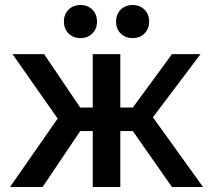

<svg xmlns="http://www.w3.org/2000/svg" viewBox="-20 -746 850 766"><path d="M210 -273 30 -530H156L300 -317H350V-530H460V-317H510L666 -530H780L590 -278L790 0H666L510 -223H460V0H350V-223H300L150 0H20ZM235 -660Q235 -689 253.5 -707.5Q272 -726 301 -726Q330 -726 348.5 -707.5Q367 -689 367 -660Q367 -631 348.5 -612.5Q330 -594 301 -594Q272 -594 253.5 -612.5Q235 -631 235 -660ZM443 -660Q443 -689 461.5 -707.5Q480 -726 509 -726Q538 -726 556.5 -707.5Q575 -689 575 -660Q575 -631 556.5 -612.5Q538 -594 509 -594Q480 -594 461.5 -612.5Q443 -631 443 -660Z"/></svg>

Font: .
Style: 
Weight: 500
Designer: A.Korolkova, Vitaly Kuzmin
Foundry: ParaType Ltd
Version: Version 1.000; Glyphs 3.2, build 3192.0